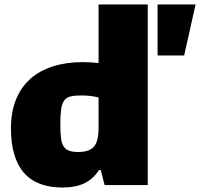

<svg xmlns="http://www.w3.org/2000/svg" viewBox="-20 -828 895 859"><path d="M685 -808H855L804 -580H685ZM260 11Q29 11 29 -254Q29 -327 51.5 -382.5Q74 -438 115.5 -475Q157 -512 216.5 -531Q276 -550 350 -550Q368 -550 385.5 -549Q403 -548 421 -546V-808H641V0H448L431 -67H423Q396 -26 356.5 -7.5Q317 11 260 11ZM330 -148Q379 -148 400 -171.5Q421 -195 421 -256V-392Q405 -396 386 -398.5Q367 -401 344 -401Q314 -401 295.5 -396.5Q277 -392 267 -378Q257 -364 253.5 -338.5Q250 -313 250 -271Q250 -234 253 -210Q256 -186 265 -172.5Q274 -159 289.5 -153.5Q305 -148 330 -148Z"/></svg>

Font: Encode Sans Normal
Style: Black
Weight: 900
Designer: Pablo Impallari, Andres Torresi
Foundry: Pablo Impallari, Andres Torresi
Version: Version 1.000; ttfautohint (v1.00) -l 8 -r 50 -G 200 -x 14 -